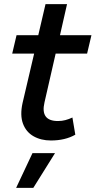

<svg xmlns="http://www.w3.org/2000/svg" viewBox="-20 -670 462 928"><path d="M226 9Q178 9 142 -11.5Q106 -32 91 -72.5Q76 -113 89 -172L145 -411H39L60 -500H165L200 -650H304L270 -500H422L401 -411H249L195 -175Q174 -85 260 -85Q279 -85 296 -89.5Q313 -94 330 -102L344 -19Q295 9 226 9ZM246 70 141 238H58L137 70Z"/></svg>

Font: Prodigy Sans Medium
Style: Italic
Weight: 500
Italic angle: -13°
Designer: Wei Huang
Foundry: Wei Huang
Version: Version 1.003; ttfautohint (v1.8.3)